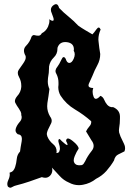

<svg xmlns="http://www.w3.org/2000/svg" viewBox="-20 -901 628 912"><path d="M17.6 -14.6Q14.6 -20.5 14.6 -27.3Q14.6 -35.6 19.5 -45.9Q26.4 -60.1 26.4 -73.2Q26.4 -77.1 25.4 -80.6Q37.1 -84 43 -90.8Q48.8 -98.1 51.8 -107.4Q57.6 -125 59.6 -146Q61.5 -167 75.2 -181.2Q77.1 -198.2 83 -230Q84 -235.8 84 -241.2Q84 -261.7 64.5 -263.2Q56.6 -269.5 54.7 -275.9Q52.7 -282.7 54.7 -289.1Q58.6 -304.2 72.3 -320.3Q83 -331.5 83 -344.2Q83 -349.1 81.1 -354Q82 -362.8 78.1 -370.6Q74.2 -378.4 69.3 -385.7Q59.6 -398.9 52.7 -412.6Q50.8 -416.5 50.8 -420.9Q50.8 -431.2 61.5 -444.3Q79.1 -462.9 81.1 -488.3V-493.7Q81.1 -516.1 70.3 -535.2Q64.5 -545.4 64.5 -554.7Q64.5 -563 69.3 -569.8Q79.1 -584.5 89.8 -599.1Q95.7 -607.4 99.6 -616.2Q103.5 -625 101.6 -635.3Q93.8 -648.9 93.8 -660.2Q93.8 -673.3 103.5 -683.1Q122.1 -701.7 129.9 -727.1Q136.7 -736.8 144.5 -733.9Q153.3 -731.4 162.1 -731.4Q167 -731.4 170.9 -733.9Q174.8 -736.3 178.7 -743.2Q198.2 -752.9 208 -773.9Q214.8 -790 214.8 -802.2Q214.8 -806.2 213.9 -809.6Q221.7 -804.2 226.6 -802.7Q231.4 -801.8 233.4 -803.2Q237.3 -807.6 231.4 -822.8Q226.6 -837.9 222.7 -846.7Q221.7 -850.6 221.7 -854.5Q221.7 -868.7 236.3 -877.9Q242.2 -881.3 246.1 -881.3Q255.9 -881.3 260.7 -863.3Q282.2 -840.8 306.6 -821.3Q330.1 -802.2 351.6 -779.3Q367.2 -768.1 384.8 -757.8Q401.4 -748 418.9 -737.8Q426.8 -745.6 438.5 -762.2Q450.2 -778.8 458 -760.7Q447.3 -737.3 447.3 -712.9Q447.3 -708 448.2 -703.1Q451.2 -672.9 456.1 -644.5Q456.1 -616.2 442.4 -591.3Q428.7 -566.4 418.9 -540.5Q411.1 -524.9 402.3 -503.9Q400.4 -499 400.4 -495.1Q400.4 -483.4 422.9 -482.9Q419.9 -474.1 419.9 -465.3Q419.9 -453.1 424.8 -440.9Q428.7 -431.6 435.5 -431.6Q444.3 -431.6 457 -445.8Q468.8 -441.4 474.6 -427.7Q480.5 -413.6 489.3 -403.3Q494.1 -397.9 501 -394.5Q507.8 -391.1 517.6 -392.1Q548.8 -378.4 549.8 -348.6Q549.8 -343.8 549.8 -338.9Q549.8 -314.5 545.9 -292.5Q543.9 -281.2 545.9 -271.5Q548.8 -261.2 552.7 -252Q560.5 -234.4 569.3 -217.3Q574.2 -207.5 574.2 -197.3Q574.2 -189.9 571.3 -182.1Q555.7 -173.8 541 -167Q526.4 -159.7 521.5 -138.7Q505.9 -112.3 485.4 -88.9Q464.8 -65.9 436.5 -51.8Q409.2 -29.8 374 -23.4Q364.3 -21.5 354.5 -21.5Q330.1 -21.5 307.6 -33.7Q282.2 -44.4 263.7 -64.9Q245.1 -85 226.6 -105Q228.5 -99.1 228.5 -93.3Q228.5 -77.6 217.8 -66.4Q208 -56.6 195.3 -56.6Q187.5 -56.6 178.7 -59.6Q149.4 -49.3 119.1 -38.6Q88.9 -28.3 57.6 -20.5Q47.9 -18.6 37.1 -12.2Q33.2 -9.8 29.3 -9.3Q23.4 -9.3 17.6 -14.6ZM384.8 -135.7Q395.5 -159.2 415 -183.6Q424.8 -195.3 424.8 -208Q424.8 -221.2 414.1 -234.9Q407.2 -245.6 401.4 -255.9Q394.5 -266.6 388.7 -276.9Q394.5 -289.1 404.3 -300.3Q415 -311.5 413.1 -325.2Q377.9 -356.4 335.9 -381.3Q293.9 -406.2 267.6 -446.8Q256.8 -465.3 256.8 -487.3Q256.8 -492.7 257.8 -498Q257.8 -502.9 257.8 -508.3Q257.8 -530.3 248 -549.8Q242.2 -559.1 244.1 -567.9Q246.1 -576.7 252.9 -584.5Q260.7 -594.2 271.5 -617.2Q281.2 -640.1 292 -621.6Q294.9 -612.3 298.8 -607.4Q302.7 -603 307.6 -602.1Q308.6 -602.1 309.6 -602.1Q321.3 -602.1 330.1 -622.1Q335 -633.3 335 -643.1Q335 -652.3 330.1 -660.2Q331.1 -663.1 331.1 -666Q331.1 -696.3 297.9 -700.7Q293.9 -701.2 290 -701.2Q261.7 -701.2 252.9 -673.3Q252.9 -671.4 252.9 -669.4Q252.9 -644.5 235.4 -627.9Q216.8 -609.9 212.9 -584.5Q212.9 -582 212.9 -579.6Q212.9 -554.7 208 -530.3Q207 -522 207 -514.2Q207 -495.6 214.8 -478Q210.9 -445.8 205.1 -411.6Q204.1 -404.3 204.1 -396.5Q204.1 -371.1 217.8 -347.7Q225.6 -337.4 225.6 -327.6Q225.6 -322.3 223.6 -316.9Q216.8 -302.2 209 -287.1Q205.1 -279.3 203.1 -270.5Q201.2 -262.2 205.1 -252.4Q213.9 -231.4 232.4 -216.3Q249 -203.1 249 -181.6Q249 -177.7 248 -173.8Q254.9 -174.3 258.8 -177.2Q261.7 -180.2 262.7 -185.1Q264.6 -189.9 264.6 -195.3Q264.6 -205.6 259.8 -219.2Q252.9 -239.7 263.7 -240.7Q271.5 -231.4 290 -216.8Q296.9 -211.9 298.8 -211.9Q300.8 -211.9 300.8 -214.4Q300.8 -218.8 293.9 -231.4Q294.9 -243.2 302.7 -243.2Q310.5 -243.2 325.2 -231.4Q353.5 -209 353.5 -194.8Q343.8 -181.2 335 -159.7Q330.1 -147.9 330.1 -139.2Q330.1 -131.8 334 -126Q337.9 -120.6 344.7 -117.7Q352.5 -115.2 364.3 -116.2Q372.1 -116.7 377 -123Q380.9 -129.4 384.8 -135.7Z"/></svg>

Font: Brazier Flame
Style: Regular
Weight: 400
Designer: Walter E Stewart
Version: 0.1